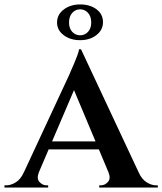

<svg xmlns="http://www.w3.org/2000/svg" viewBox="-40 -845 731 865"><path d="M325 -623 614 -6H475L280 -471ZM135 -68Q124 -40 138 -25Q152 -10 169 -10H177V0H-20V-10Q-20 -10 -16 -10Q-12 -10 -12 -10Q9 -10 31 -23.5Q53 -37 67 -68ZM325 -623 328 -520 107 -3H37L272 -508Q273 -512 279.5 -526Q286 -540 294 -559Q302 -578 308.5 -595.5Q315 -613 316 -623ZM422 -208V-172H163V-208ZM449 -68H585Q599 -37 621 -23.5Q643 -10 663 -10Q663 -10 667 -10Q671 -10 671 -10V0H407V-10H415Q432 -10 446 -25Q460 -40 449 -68ZM321 -825Q366 -825 395 -803Q424 -781 424 -745Q424 -710 394.5 -687Q365 -664 321 -664Q277 -664 247 -686.5Q217 -709 217 -744Q217 -779 247 -802Q277 -825 321 -825ZM321 -803Q300 -803 285.5 -787Q271 -771 271 -744Q271 -717 285.5 -701.5Q300 -686 321 -686Q342 -686 356.5 -701.5Q371 -717 371 -744Q371 -771 356.5 -787Q342 -803 321 -803Z"/></svg>

Font: Cinzel SemiBold
Style: Regular
Weight: 600
Designer: Natanael Gama
Version: Version 2.000